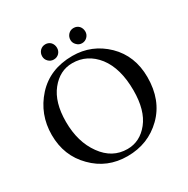

<svg xmlns="http://www.w3.org/2000/svg" viewBox="-182 -965 1114 1140"><g transform="rotate(-30 375.0 -395.0)"><path d="M471 -805H473Q494 -805 509 -790Q523 -774 523 -752Q523 -731 508 -716Q493 -701 472 -701Q451 -701 436 -717Q421 -732 421 -752Q421 -774 436 -790Q451 -805 471 -805ZM279 -805Q300 -805 315 -790Q329 -774 329 -752Q329 -731 315 -716Q300 -701 278 -701Q257 -701 242 -716Q227 -731 227 -752Q227 -774 242 -790Q257 -805 279 -805ZM383 -665Q516 -665 612 -572Q707 -479 707 -333Q707 -175 610 -80Q513 15 371 15Q232 15 138 -81Q43 -176 43 -319Q43 -460 136 -563Q229 -665 383 -665ZM361 -628Q275 -628 215 -553Q155 -478 155 -345Q155 -206 222 -114Q288 -22 392 -22Q478 -22 537 -96Q596 -170 596 -306Q596 -457 530 -543Q463 -628 361 -628Z"/></g></svg>

Font: Triodion
Style: Regular
Weight: 400
Version: Version 1.201; ttfautohint (v1.8.4.7-5d5b)